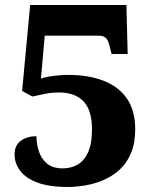

<svg xmlns="http://www.w3.org/2000/svg" viewBox="-20 -734 607 764"><path d="M250 10Q174 10 127.5 -8Q81 -26 59.5 -55.5Q38 -85 38 -119Q38 -156 63 -174Q88 -192 125 -192Q125 -164 134 -134Q143 -104 166 -84Q189 -64 230 -64Q261 -64 287 -78Q313 -92 329.5 -126Q346 -160 346 -220Q346 -295 312.5 -330.5Q279 -366 215 -366Q183 -366 158.5 -360.5Q134 -355 109 -350L68 -372L100 -714H483L488 -519H424L415 -555Q412 -567 407.5 -575Q403 -583 394.5 -587.5Q386 -592 372 -592H158L143 -421Q154 -426 173 -429Q192 -432 213 -434Q234 -436 251 -436Q334 -436 394 -412Q454 -388 486 -340.5Q518 -293 518 -220Q518 -164 501 -124Q484 -84 455 -58Q426 -32 390.5 -17Q355 -2 318.5 4Q282 10 250 10Z"/></svg>

Font: Noto Serif Ethiopic ExtraBold
Style: Regular
Weight: 800
Version: Version 2.102